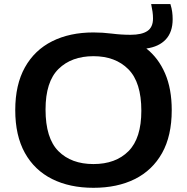

<svg xmlns="http://www.w3.org/2000/svg" viewBox="-20 -908 914 938"><path d="M436.5 9.5Q320.5 9.5 234.5 -33.5Q148.5 -76.5 101.5 -161Q54.5 -245.5 54.5 -370Q54.5 -494.5 101.8 -579Q149 -663.5 235 -706.5Q321 -749.5 436.5 -749.5Q481 -749.5 526.5 -743.8Q572 -738 618 -738Q672.5 -738 700 -756.5Q727.5 -775 727.5 -817.5Q727.5 -834.5 725.2 -850.5Q723 -866.5 718.5 -888H812.5Q819 -867 821.2 -849.8Q823.5 -832.5 823.5 -814Q823.5 -751.5 790 -715.5Q756.5 -679.5 695 -671Q754 -624.5 786.5 -549.2Q819 -474 819 -370Q819 -244.5 771.8 -160.2Q724.5 -76 638.8 -33.2Q553 9.5 436.5 9.5ZM436.5 -106.5Q545 -106.5 607.8 -169.5Q670.5 -232.5 670.5 -367Q670.5 -506 607 -569.8Q543.5 -633.5 436.5 -633.5Q329.5 -633.5 266 -571.2Q202.5 -509 202.5 -373Q202.5 -232.5 265.5 -169.5Q328.5 -106.5 436.5 -106.5Z"/></svg>

Font: Encode Sans Exp SmBold
Style: Regular
Weight: 600
Width: 7
Designer: Multiple Designers
Foundry: Impallari Type
Version: Version 3.002; ttfautohint (v1.8.3) -l 8 -r 50 -G 200 -x 14 